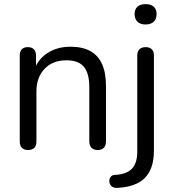

<svg xmlns="http://www.w3.org/2000/svg" viewBox="-20 -722 844 933"><path d="M116 7Q96 7 86 -4Q76 -15 76 -35V-452Q76 -472 86 -482.5Q96 -493 115 -493Q134 -493 144.5 -482.5Q155 -472 155 -452V-366L144 -378Q165 -436 212.5 -465.5Q260 -495 322 -495Q380 -495 418.5 -474Q457 -453 476 -410.5Q495 -368 495 -303V-35Q495 -15 484.5 -4Q474 7 455 7Q435 7 424.5 -4Q414 -15 414 -35V-298Q414 -366 387.5 -397.5Q361 -429 303 -429Q236 -429 196.5 -387.5Q157 -346 157 -277V-35Q157 7 116 7ZM551 191Q536 192 526.5 186Q517 180 513.5 170.5Q510 161 511.5 151.5Q513 142 520 135Q527 128 539 128Q594 125 620.5 98.5Q647 72 647 15V-452Q647 -472 657.5 -482.5Q668 -493 688 -493Q707 -493 717.5 -482.5Q728 -472 728 -452V9Q728 70 707.5 109.5Q687 149 648 168.5Q609 188 551 191ZM687 -603Q662 -603 648 -616.5Q634 -630 634 -653Q634 -677 648 -689.5Q662 -702 687 -702Q713 -702 727 -689.5Q741 -677 741 -653Q741 -630 727 -616.5Q713 -603 687 -603Z"/></svg>

Font: Nunito
Style: Regular
Weight: 400
Designer: Vernon Adams
Foundry: Vernon Adams
Version: Version 3.602